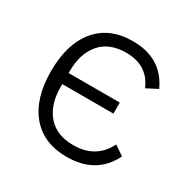

<svg xmlns="http://www.w3.org/2000/svg" viewBox="-128 -643 761 773"><g transform="rotate(30 253.0 -256.5)"><path d="M276.9 12.2Q169.4 12.2 110.1 -58.6Q50.8 -129.4 50.8 -255.9Q50.8 -382.8 110.1 -453.9Q169.4 -524.9 276.9 -524.9Q411.6 -524.9 463.9 -411.1L413.1 -384.8Q377 -471.2 276.9 -471.2Q198.7 -471.2 157.5 -423.1Q116.2 -375 116.2 -293.9V-284.2H354V-232.9H116.2V-219.2Q116.2 -138.2 157.5 -90.1Q198.7 -42 276.9 -42Q381.8 -42 425.8 -130.9L470.2 -101.1Q415 12.2 276.9 12.2Z"/></g></svg>

Font: Anuphan Light
Style: Regular
Weight: 300
Designer: Mike Abbink, Paul van der Laan, Pieter van Rosmalen, Mint Tantisuwanna
Foundry: Bold Monday; Cadson Demak
Version: Version 3.002;hotconv 1.0.109;makeotfexe 2.5.65596